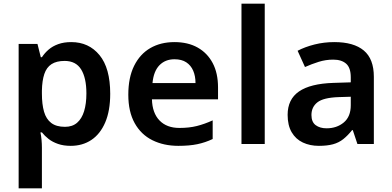

<svg xmlns="http://www.w3.org/2000/svg" viewBox="-20 -780 2122 1040"><path d="M366 -552Q461 -552 519 -481.5Q577 -411 577 -272Q577 -180 550 -117Q523 -54 475 -22Q427 10 363 10Q324 10 294 -0.5Q264 -11 243 -27.5Q222 -44 207 -63H199Q203 -45 205 -22.5Q207 0 207 20V240H81V-542H183L201 -470H207Q222 -493 243.5 -511.5Q265 -530 295.5 -541Q326 -552 366 -552ZM330 -450Q286 -450 259 -432.5Q232 -415 220 -379Q208 -343 207 -289V-273Q207 -215 218.5 -175Q230 -135 257.5 -114Q285 -93 332 -93Q372 -93 397.5 -115Q423 -137 435.5 -177.5Q448 -218 448 -274Q448 -358 419.5 -404Q391 -450 330 -450Z M925 -552Q998 -552 1050.5 -522.5Q1103 -493 1132 -438.5Q1161 -384 1161 -306V-242H803Q805 -168 844 -127.5Q883 -87 952 -87Q1005 -87 1046.5 -97.5Q1088 -108 1132 -128V-27Q1092 -8 1049 1Q1006 10 946 10Q867 10 805.5 -20.5Q744 -51 709.5 -113Q675 -175 675 -267Q675 -360 706.5 -423.5Q738 -487 794 -519.5Q850 -552 925 -552ZM925 -459Q875 -459 843.5 -426.5Q812 -394 806 -330H1039Q1039 -368 1026.5 -397Q1014 -426 989 -442.5Q964 -459 925 -459Z M1414 0H1288V-760H1414Z M1791 -552Q1896 -552 1950.5 -506.5Q2005 -461 2005 -364V0H1916L1891 -75H1887Q1864 -46 1839.5 -26.5Q1815 -7 1783.5 1.5Q1752 10 1707 10Q1659 10 1620.5 -8Q1582 -26 1560 -63.5Q1538 -101 1538 -158Q1538 -242 1599.5 -284.5Q1661 -327 1786 -331L1880 -334V-361Q1880 -413 1855 -435Q1830 -457 1785 -457Q1744 -457 1706 -445Q1668 -433 1632 -417L1592 -505Q1632 -526 1683.5 -539Q1735 -552 1791 -552ZM1814 -254Q1731 -251 1699 -225.5Q1667 -200 1667 -157Q1667 -119 1690 -102Q1713 -85 1749 -85Q1804 -85 1842 -116.5Q1880 -148 1880 -210V-256Z"/></svg>

Font: Noto Sans Armenian SemiBold
Style: Regular
Weight: 600
Designer: Monotype Design Team
Foundry: Monotype Imaging Inc.
Version: Version 2.007